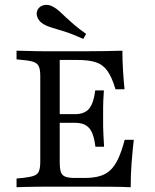

<svg xmlns="http://www.w3.org/2000/svg" viewBox="-20 -783 647 803"><path d="M180.6 -2.4Q157.3 -2.4 132.7 -2Q108.1 -1.6 86.3 -1.2Q64.5 -0.8 49.2 0V-36.3L80.6 -39.5Q108.1 -42.7 123 -48.4Q137.9 -54 143.1 -67.7Q148.4 -81.5 148.4 -105.6V-465.3Q148.4 -490.3 143.1 -503.6Q137.9 -516.9 123 -523Q108.1 -529 80.6 -531.5L49.2 -534.7V-571Q64.5 -571 86.3 -570.2Q108.1 -569.4 132.7 -569Q157.3 -568.5 180.6 -568.5H190.3H329.8Q384.7 -568.5 423.8 -569.4Q462.9 -570.2 491.9 -571Q491.9 -529.8 494.4 -489.9Q496.8 -450 500.8 -409.7H462.9Q448.4 -459.7 429.4 -486.3Q410.5 -512.9 381 -522.6Q351.6 -532.3 302.4 -532.3H229.8V-104.8Q229.8 -77.4 234.7 -63.3Q239.5 -49.2 253.6 -44Q267.7 -38.7 294.4 -38.7H332.3Q369.4 -38.7 395.6 -46Q421.8 -53.2 440.7 -70.6Q459.7 -87.9 474.2 -119Q488.7 -150 501.6 -198.4H539.5Q533.9 -148.4 530.2 -99.6Q526.6 -50.8 526.6 0Q491.9 -1.6 444 -2Q396 -2.4 329.8 -2.4H190.3ZM203.2 -269.4V-305.6H368.5V-269.4ZM379 -169.4Q375 -203.2 366.1 -225.4Q357.3 -247.6 339.9 -258.5Q322.6 -269.4 293.5 -269.4V-305.6Q335.5 -305.6 354 -330.2Q372.6 -354.8 378.2 -404.8H414.5Q411.3 -358.1 411.3 -333.1Q411.3 -308.1 411.3 -287.1Q411.3 -271.8 411.3 -256Q411.3 -240.3 412.5 -219.8Q413.7 -199.2 415.3 -169.4ZM328.2 -620.2Q283.9 -640.3 252.4 -650.4Q221 -660.5 199.6 -666.5Q178.2 -672.6 162.9 -681.5Q142.7 -693.5 136.3 -710.9Q129.8 -728.2 137.9 -743.5Q147.6 -758.9 166.1 -762.1Q184.7 -765.3 204.8 -753.2Q217.7 -746 229.4 -735.1Q241.1 -724.2 255.6 -710.5Q270.2 -696.8 290.3 -679.4Q310.5 -662.1 340.3 -641.1Z"/></svg>

Font: Playfair 9pt
Style: Regular
Weight: 400
Designer: Claus Eggers Sørensen
Foundry: Claus Eggers Sørensen
Version: Version 2.203